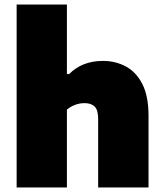

<svg xmlns="http://www.w3.org/2000/svg" viewBox="-20 -828 726 848"><path d="M53.5 0V-808H275.5V-501H285.5Q343 -559 434.5 -559Q490.5 -559 536.2 -534.2Q582 -509.5 609 -456.2Q636 -403 636 -316.5V0H413.5V-302.5Q413.5 -342.5 398 -357.5Q382.5 -372.5 353.5 -372.5Q330.5 -372.5 309.8 -364.2Q289 -356 275.5 -343.5V0Z"/></svg>

Font: Encode Sans SemiExpanded SemiExpanded Black
Style: Regular
Weight: 900
Width: 6
Designer: Multiple Designers
Foundry: Impallari Type
Version: Version 3.000; ttfautohint (v1.8.3) -l 8 -r 50 -G 200 -x 14 